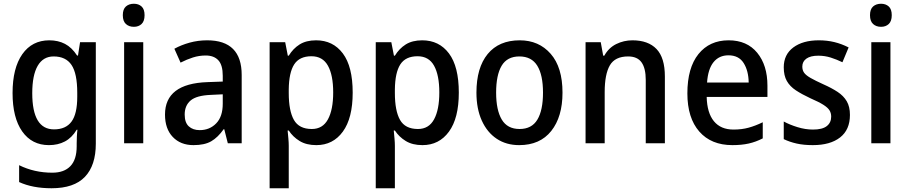

<svg xmlns="http://www.w3.org/2000/svg" viewBox="-20 -764 4845 1024"><path d="M243 -549Q290 -549 326.5 -530Q363 -511 391 -468H396L407 -539H491V2Q491 118 433 179Q375 240 255 240Q154 240 82 207V117Q163 157 259 157Q322 157 355.5 122Q389 87 389 16V0Q389 -15 390 -36.5Q391 -58 393 -72H389Q363 -29 326 -9.5Q289 10 241 10Q150 10 98.5 -63Q47 -136 47 -268Q47 -401 99 -475Q151 -549 243 -549ZM266 -463Q210 -463 181 -413Q152 -363 152 -267Q152 -74 268 -74Q331 -74 361.5 -115.5Q392 -157 392 -248V-269Q392 -372 361.5 -417.5Q331 -463 266 -463Z M694 -744Q719 -744 735 -729.5Q751 -715 751 -683Q751 -651 735 -636Q719 -621 694 -621Q668 -621 651.5 -636Q635 -651 635 -683Q635 -715 651.5 -729.5Q668 -744 694 -744ZM744 -539V0H642V-539Z M1085 -549Q1269 -549 1269 -364V0H1195L1176 -75H1173Q1142 -31 1106.5 -10.5Q1071 10 1012 10Q943 10 901.5 -33.5Q860 -77 860 -153Q860 -318 1086 -326L1168 -329V-360Q1168 -417 1144.5 -442.5Q1121 -468 1077 -468Q1042 -468 1009 -457.5Q976 -447 943 -430L910 -504Q946 -524 991 -536.5Q1036 -549 1085 -549ZM1105 -258Q1028 -255 996.5 -228Q965 -201 965 -153Q965 -110 987 -90Q1009 -70 1045 -70Q1098 -70 1133 -106Q1168 -142 1168 -211V-261Z M1666 -549Q1756 -549 1808.5 -479Q1861 -409 1861 -270Q1861 -134 1808.5 -62Q1756 10 1667 10Q1614 10 1578 -12Q1542 -34 1520 -68H1514Q1516 -48 1518 -25.5Q1520 -3 1520 14V240H1418V-539H1501L1515 -467H1520Q1543 -505 1578 -527Q1613 -549 1666 -549ZM1641 -464Q1577 -464 1549 -420.5Q1521 -377 1520 -287V-268Q1520 -173 1547.5 -124.5Q1575 -76 1643 -76Q1701 -76 1729 -127.5Q1757 -179 1757 -271Q1757 -363 1729 -413.5Q1701 -464 1641 -464Z M2232 -549Q2322 -549 2374.5 -479Q2427 -409 2427 -270Q2427 -134 2374.5 -62Q2322 10 2233 10Q2180 10 2144 -12Q2108 -34 2086 -68H2080Q2082 -48 2084 -25.5Q2086 -3 2086 14V240H1984V-539H2067L2081 -467H2086Q2109 -505 2144 -527Q2179 -549 2232 -549ZM2207 -464Q2143 -464 2115 -420.5Q2087 -377 2086 -287V-268Q2086 -173 2113.5 -124.5Q2141 -76 2209 -76Q2267 -76 2295 -127.5Q2323 -179 2323 -271Q2323 -363 2295 -413.5Q2267 -464 2207 -464Z M2980 -270Q2980 -141 2920 -65.5Q2860 10 2749 10Q2680 10 2629 -24Q2578 -58 2549.5 -121Q2521 -184 2521 -270Q2521 -403 2581 -476Q2641 -549 2752 -549Q2854 -549 2917 -477Q2980 -405 2980 -270ZM2626 -270Q2626 -177 2656 -126.5Q2686 -76 2751 -76Q2816 -76 2846 -126Q2876 -176 2876 -270Q2876 -364 2845.5 -413.5Q2815 -463 2750 -463Q2685 -463 2655.5 -413.5Q2626 -364 2626 -270Z M3353 -549Q3437 -549 3481.5 -502.5Q3526 -456 3526 -356V0H3424V-338Q3424 -400 3401.5 -431.5Q3379 -463 3330 -463Q3260 -463 3232.5 -415.5Q3205 -368 3205 -273V0H3103V-539H3184L3197 -467H3203Q3226 -509 3266.5 -529Q3307 -549 3353 -549Z M3866 -549Q3964 -549 4018.5 -482.5Q4073 -416 4073 -307V-247H3749Q3751 -162 3787.5 -117.5Q3824 -73 3892 -73Q3936 -73 3972.5 -83Q4009 -93 4048 -112V-26Q4011 -7 3973 1.5Q3935 10 3886 10Q3773 10 3709.5 -62.5Q3646 -135 3646 -266Q3646 -402 3705 -475.5Q3764 -549 3866 -549ZM3865 -469Q3815 -469 3785.5 -432.5Q3756 -396 3751 -324H3973Q3972 -387 3946 -428Q3920 -469 3865 -469Z M4513 -151Q4513 -72 4460.5 -31Q4408 10 4315 10Q4266 10 4228.5 1.5Q4191 -7 4160 -22V-116Q4191 -99 4233 -86Q4275 -73 4316 -73Q4366 -73 4389.5 -91.5Q4413 -110 4413 -142Q4413 -161 4404 -175.5Q4395 -190 4371.5 -205Q4348 -220 4302 -240Q4257 -261 4225 -282Q4193 -303 4176.5 -332Q4160 -361 4160 -405Q4160 -473 4211 -511Q4262 -549 4347 -549Q4391 -549 4430 -539.5Q4469 -530 4506 -511L4473 -432Q4442 -447 4410.5 -457Q4379 -467 4344 -467Q4303 -467 4281 -451.5Q4259 -436 4259 -409Q4259 -389 4269 -375.5Q4279 -362 4303.5 -348Q4328 -334 4372 -314Q4415 -295 4447 -274Q4479 -253 4496 -224Q4513 -195 4513 -151Z M4679 -744Q4704 -744 4720 -729.5Q4736 -715 4736 -683Q4736 -651 4720 -636Q4704 -621 4679 -621Q4653 -621 4636.5 -636Q4620 -651 4620 -683Q4620 -715 4636.5 -729.5Q4653 -744 4679 -744ZM4729 -539V0H4627V-539Z"/></svg>

Font: Noto Sans Malayalam SemiCondensed Medium
Style: Regular
Weight: 500
Width: 4
Designer: Jelle Bosma - Monotype Design Team
Foundry: Monotype Imaging Inc.
Version: Version 2.104; ttfautohint (v1.8.4.7-5d5b)